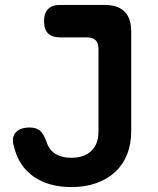

<svg xmlns="http://www.w3.org/2000/svg" viewBox="-20 -750 640 780"><path d="M36 -157Q26 -192 44 -212Q62 -232 100 -232Q127 -232 142 -219.5Q157 -207 169 -174Q179 -141 205 -125Q231 -109 270 -109Q321 -109 350.5 -136.5Q380 -164 380 -216V-551Q380 -575 368.5 -586.5Q357 -598 333 -598H226Q192 -598 175.5 -614Q159 -630 159 -664Q159 -697 175.5 -713.5Q192 -730 226 -730H404Q459 -730 486 -703Q513 -676 513 -622V-216Q513 -164 496 -122Q479 -80 447.5 -51Q416 -22 371 -6Q326 10 270 10Q177 10 116 -33Q55 -76 36 -157Z"/></svg>

Font: Maple Mono Normal NL
Style: Bold
Weight: 700
Monospace: yes
Designer: subframe7536
Version: Version 7.000